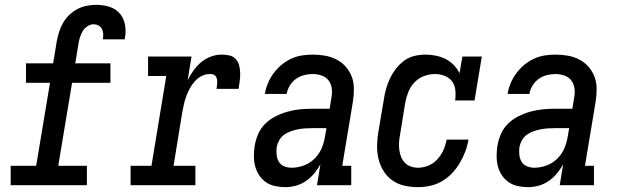

<svg xmlns="http://www.w3.org/2000/svg" viewBox="-20 -763 2540 791"><path d="M24 0V-80H129L186 -422H87V-502H199L214 -594Q218 -614 224 -633Q230 -652 240.5 -670Q251 -688 266.5 -702.5Q282 -717 300.5 -726.5Q319 -736 339 -739.5Q359 -743 378 -743Q405 -743 430.5 -735Q456 -727 472.5 -708.5Q489 -690 494.5 -663Q500 -636 495 -610Q495 -608 494.5 -606Q494 -604 494 -601H404Q404 -602 404 -603Q404 -604 404 -605Q406 -615 405 -626Q404 -637 399 -645.5Q394 -654 385 -658.5Q376 -663 365 -663Q352 -663 339.5 -654.5Q327 -646 320 -633.5Q313 -621 309 -608Q305 -595 303 -581L290 -502H435V-422H277L220 -80H338V0Z M518 0V-80H604L665 -450H590V-530H769L753 -432Q763 -453 777 -472.5Q791 -492 809 -507Q827 -522 849 -530Q871 -538 894 -538Q910 -538 925.5 -534.5Q941 -531 951.5 -519.5Q962 -508 965.5 -493Q969 -478 969.5 -461.5Q970 -445 967.5 -429Q965 -413 963 -397H872Q873 -404 874 -410.5Q875 -417 875 -424Q875 -431 873.5 -438Q872 -445 868 -450Q864 -455 857.5 -456.5Q851 -458 844 -458Q827 -458 811 -450Q795 -442 783 -428.5Q771 -415 762.5 -399.5Q754 -384 748 -368Q742 -352 738 -335Q734 -318 731 -301L695 -80H785V0Z M1156 8H1155Q1155 8 1155 8Q1155 8 1155 8Q1134 8 1113 3.5Q1092 -1 1075.5 -12.5Q1059 -24 1048 -40.5Q1037 -57 1031.5 -77Q1026 -97 1026 -118.5Q1026 -140 1029 -161Q1033 -186 1043.5 -210.5Q1054 -235 1073 -253.5Q1092 -272 1116 -284Q1140 -296 1165 -303Q1190 -310 1214.5 -312.5Q1239 -315 1264 -315H1338L1345 -358Q1349 -377 1347 -396.5Q1345 -416 1334.5 -430.5Q1324 -445 1306 -451.5Q1288 -458 1268 -458Q1251 -458 1233 -453.5Q1215 -449 1199.5 -438Q1184 -427 1174 -410.5Q1164 -394 1161 -376H1071Q1075 -399 1084 -420.5Q1093 -442 1107 -461Q1121 -480 1139.5 -495.5Q1158 -511 1179.5 -521Q1201 -531 1223.5 -534.5Q1246 -538 1268 -538Q1295 -538 1320 -533.5Q1345 -529 1367 -517.5Q1389 -506 1405 -487.5Q1421 -469 1429.5 -446Q1438 -423 1438 -397Q1438 -371 1434 -345L1390 -80H1427V0H1286L1300 -86Q1289 -66 1274 -48Q1259 -30 1240 -17Q1221 -4 1199 2Q1177 8 1156 8ZM1181 -72Q1206 -72 1231 -81Q1256 -90 1275.5 -109Q1295 -128 1305 -152Q1315 -176 1319 -201L1325 -235H1264Q1250 -235 1235.5 -234Q1221 -233 1206.5 -230Q1192 -227 1177.5 -222Q1163 -217 1150.5 -208Q1138 -199 1130.5 -185.5Q1123 -172 1120 -158Q1118 -142 1119.5 -126Q1121 -110 1128.5 -97Q1136 -84 1150.5 -78Q1165 -72 1181 -72Z M1702 8Q1674 8 1646.5 2Q1619 -4 1597 -19.5Q1575 -35 1560.5 -58Q1546 -81 1539.5 -107.5Q1533 -134 1533.5 -163Q1534 -192 1539 -221L1561 -351Q1564 -373 1570 -395Q1576 -417 1586 -438.5Q1596 -460 1611 -479.5Q1626 -499 1645 -513Q1664 -527 1687 -532.5Q1710 -538 1732 -538Q1755 -538 1776.5 -533.5Q1798 -529 1816.5 -519.5Q1835 -510 1849.5 -495Q1864 -480 1873 -461L1885 -530H1965L1935 -349H1855Q1858 -370 1856 -391Q1854 -412 1842.5 -427.5Q1831 -443 1812 -450.5Q1793 -458 1772 -458Q1749 -458 1726.5 -449.5Q1704 -441 1687 -423Q1670 -405 1661.5 -382.5Q1653 -360 1649 -337L1628 -207Q1625 -192 1624 -176.5Q1623 -161 1625 -145.5Q1627 -130 1632.5 -116.5Q1638 -103 1648 -92.5Q1658 -82 1672.5 -77Q1687 -72 1702 -72Q1724 -72 1745.5 -81Q1767 -90 1782.5 -107.5Q1798 -125 1807 -145.5Q1816 -166 1820 -188H1910Q1906 -163 1897 -139Q1888 -115 1874.5 -92Q1861 -69 1842.5 -49.5Q1824 -30 1801 -16.5Q1778 -3 1752.5 2.5Q1727 8 1702 8Z M2156 8H2155Q2155 8 2155 8Q2155 8 2155 8Q2134 8 2113 3.5Q2092 -1 2075.5 -12.5Q2059 -24 2048 -40.5Q2037 -57 2031.5 -77Q2026 -97 2026 -118.5Q2026 -140 2029 -161Q2033 -186 2043.5 -210.5Q2054 -235 2073 -253.5Q2092 -272 2116 -284Q2140 -296 2165 -303Q2190 -310 2214.5 -312.5Q2239 -315 2264 -315H2338L2345 -358Q2349 -377 2347 -396.5Q2345 -416 2334.5 -430.5Q2324 -445 2306 -451.5Q2288 -458 2268 -458Q2251 -458 2233 -453.5Q2215 -449 2199.5 -438Q2184 -427 2174 -410.5Q2164 -394 2161 -376H2071Q2075 -399 2084 -420.5Q2093 -442 2107 -461Q2121 -480 2139.5 -495.5Q2158 -511 2179.5 -521Q2201 -531 2223.5 -534.5Q2246 -538 2268 -538Q2295 -538 2320 -533.5Q2345 -529 2367 -517.5Q2389 -506 2405 -487.5Q2421 -469 2429.5 -446Q2438 -423 2438 -397Q2438 -371 2434 -345L2390 -80H2427V0H2286L2300 -86Q2289 -66 2274 -48Q2259 -30 2240 -17Q2221 -4 2199 2Q2177 8 2156 8ZM2181 -72Q2206 -72 2231 -81Q2256 -90 2275.5 -109Q2295 -128 2305 -152Q2315 -176 2319 -201L2325 -235H2264Q2250 -235 2235.5 -234Q2221 -233 2206.5 -230Q2192 -227 2177.5 -222Q2163 -217 2150.5 -208Q2138 -199 2130.5 -185.5Q2123 -172 2120 -158Q2118 -142 2119.5 -126Q2121 -110 2128.5 -97Q2136 -84 2150.5 -78Q2165 -72 2181 -72Z"/></svg>

Font: Iosevka Curly Slab MdObl
Style: Regular
Weight: 500
Italic angle: -9°
Monospace: yes
Designer: Belleve Invis
Foundry: Belleve Invis
Version: Version 11.0.0; ttfautohint (v1.8.3)